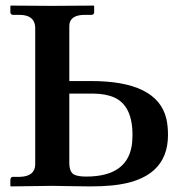

<svg xmlns="http://www.w3.org/2000/svg" viewBox="-20 -666 657 687"><path d="M106 -568.8Q103.5 -612.3 50.8 -612.8H24.9Q18.1 -614.7 17.1 -621.1V-645L19 -646Q20 -646 166 -645Q166 -645 314.9 -646L316.9 -645V-621.1Q315.4 -614.3 309.1 -612.8H283.2Q233.9 -612.8 228.5 -580.1Q228 -574.7 228 -568.8V-376H306.2Q543 -376 575.2 -241.2Q581.1 -215.3 581.1 -183.1Q581.1 -22 380.4 -2.4Q346.2 1 303.2 1Q284.2 1 227.5 0Q179.7 -1 166 -1L19 1L17.1 -1V-23.9Q18.6 -32.2 24.9 -33.2H50.8Q105 -34.7 106 -77.1ZM228 -331.1V-84Q228 -49.8 245.6 -41Q260.3 -34.2 288.1 -34.2Q442.4 -34.2 453.1 -158.7Q454.1 -170.4 454.1 -183.1Q454.1 -287.1 389.6 -316.9Q358.9 -330.6 314.9 -331.1Z"/></svg>

Font: Linux Libertine O
Style: Bold
Weight: 700
Designer: Philipp H. Poll
Foundry: Philipp H. Poll
Version: Version 5.0.0